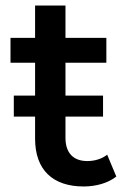

<svg xmlns="http://www.w3.org/2000/svg" viewBox="-20 -669 469 695"><path d="M353 -323H217V-442H365V-532H217V-649H107V-532H18V-442H107V-323H30V-247H107V-167C107 -54 171 6 283 6C327 6 371 -6 401 -30L368 -109C349 -94 323 -86 296 -86C245 -86 217 -116 217 -170V-247H353Z"/></svg>

Font: Montserrat-Alt1 SemBd
Style: Regular
Weight: 600
Designer: Differentunic
Foundry: Differentunic
Version: Version 7.222